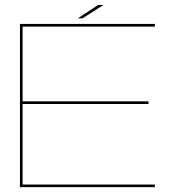

<svg xmlns="http://www.w3.org/2000/svg" viewBox="-20 -774 748 794"><path d="M62.5 0H620.5V-11H73.5V-344H594V-355H73.5V-664H620.5V-675H62.5ZM302 -698.5H321.5L408 -753.5H386Z"/></svg>

Font: Anybody Expanded Thin
Style: Regular
Weight: 250
Width: 7
Version: Version 1.113;gftools[0.9.25]